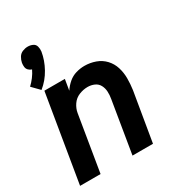

<svg xmlns="http://www.w3.org/2000/svg" viewBox="-183 -895 941 1015"><g transform="rotate(-30 288.0 -388.0)"><path d="M86 -541Q127 -574 153 -621Q179 -668 187 -717Q189 -733 185 -748Q181 -763 167 -769.5Q153 -776 137 -776Q121 -776 105 -769.5Q89 -763 80 -748Q71 -733 68 -717Q66 -704 67.5 -692Q69 -680 77.5 -671.5Q86 -663 97 -660Q87 -639 73 -620.5Q59 -602 42 -586ZM9 0H134L190 -339Q194 -365 210 -388.5Q226 -412 252 -422.5Q278 -433 304 -433Q326 -433 345 -424.5Q364 -416 373.5 -398Q383 -380 384 -358.5Q385 -337 381 -315L329 0H454L504 -298Q509 -333 509 -368Q509 -403 499 -435Q489 -467 466.5 -491Q444 -515 412 -526.5Q380 -538 345 -538Q320 -538 294 -530.5Q268 -523 247 -505Q226 -487 211 -464L222 -530H97Z"/></g></svg>

Font: Iosevka Sparkle Oblique
Style: Bold
Weight: 700
Italic angle: -9°
Designer: Belleve Invis
Foundry: Belleve Invis
Version: Version 4.5.0; ttfautohint (v1.8.3)